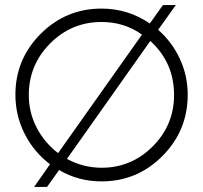

<svg xmlns="http://www.w3.org/2000/svg" viewBox="-20 -706 805 760"><path d="M676 -686 606 -588Q661 -540 692 -473Q723 -406 723 -331Q723 -189 623 -88.5Q523 12 382 12Q290 12 214 -33L166 34H115L178 -56Q115 -103 78 -175.5Q41 -248 41 -331Q41 -472 141 -572Q241 -672 382 -672Q487 -672 573 -613L625 -686ZM94 -330Q94 -261 125 -201Q156 -141 210 -100L542 -569Q472 -619 382 -619Q263 -619 178.5 -534Q94 -449 94 -330ZM245 -77Q310 -42 382 -42Q500 -42 584.5 -126.5Q669 -211 669 -330Q669 -458 575 -544Z"/></svg>

Font: Human Sans Light
Style: Regular
Weight: 300
Designer: Tim Radville
Foundry: Continuum
Version: Version 1.000;FEAKit 1.0